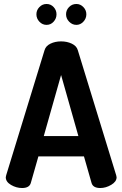

<svg xmlns="http://www.w3.org/2000/svg" viewBox="-20 -945 615 965"><path d="M9 -54Q10 -59 11 -64L204 -693Q210 -714 233.5 -725.5Q257 -737 287 -737Q317 -737 341 -725.5Q365 -714 371 -693L564 -64L566 -54Q566 -32 539 -16Q512 0 484 0Q447 0 440 -26L402 -159H173L135 -26Q128 0 91 0Q62 0 35.5 -15.5Q9 -31 9 -54ZM287 -568 200 -261H374ZM264 -873Q264 -852 249.5 -836Q235 -820 214 -820Q193 -820 178 -836Q163 -852 163 -873Q163 -894 178 -909.5Q193 -925 214 -925Q235 -925 249.5 -909.5Q264 -894 264 -873ZM414 -873Q414 -852 399 -836Q384 -820 364 -820Q343 -820 327.5 -836Q312 -852 312 -873Q312 -894 327 -909.5Q342 -925 364 -925Q384 -925 399 -909.5Q414 -894 414 -873Z"/></svg>

Font: Dosis
Style: Regular
Weight: 400
Designer: Edgar Tolentino, Pablo Impallari, Igino Marini
Foundry: Edgar Tolentino, Pablo Impallari, Igino Marini
Version: Version 1.007;Glyphs 3.1.1 (3134)